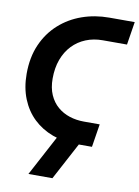

<svg xmlns="http://www.w3.org/2000/svg" viewBox="-97 -764 748 1032"><g transform="rotate(10 276.5 -248.5)"><path d="M359 0Q287 0 226.5 -22.5Q166 -45 122 -87Q78 -129 53.5 -189.5Q29 -250 29 -326Q29 -416 59.5 -485.5Q90 -555 143.5 -603Q197 -651 266.5 -675.5Q336 -700 414 -700H553L533 -574H400Q351 -574 309 -557Q267 -540 236 -507.5Q205 -475 188 -429Q171 -383 171 -325Q171 -274 187.5 -236.5Q204 -199 232.5 -174.5Q261 -150 298 -138Q335 -126 377 -126H463L443 0ZM132 203 253 -24H384L263 203Z"/></g></svg>

Font: MuseoModerno Thin SemiBold
Style: Italic
Weight: 600
Italic angle: -9°
Version: Version 1.003